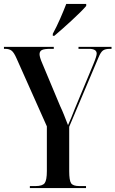

<svg xmlns="http://www.w3.org/2000/svg" viewBox="-21 -951 584 971"><path d="M130 0H414V-10H380Q348 -10 338.5 -24.5Q329 -39 329 -85V-310L477 -660Q488 -687 499.5 -695.5Q511 -704 535 -704H543V-714H376V-704H429Q468 -704 468 -680Q468 -667 451 -626L357 -400Q349 -378 339.5 -356Q330 -334 323 -318Q312 -346 303 -369Q294 -392 283 -415L193 -630Q179 -662 179 -677Q179 -691 190 -697.5Q201 -704 235 -704H251V-714H-1V-704H5Q26 -704 38 -694.5Q50 -685 63 -655L216 -312V-86Q216 -40 205 -25Q194 -10 159 -10H130ZM246 -770H254Q291 -801 342 -848Q393 -895 415 -921V-931H314Q301 -897 283.5 -857Q266 -817 246 -780Z"/></svg>

Font: Noto Serif Display Condensed Semi
Style: Regular
Weight: 600
Width: 3
Designer: Monotype Design Team
Foundry: Monotype Imaging Inc.
Version: Version 1.900